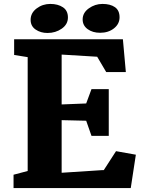

<svg xmlns="http://www.w3.org/2000/svg" viewBox="-20 -958 736 978"><path d="M326 -869Q326 -834 294.5 -812Q263 -790 222 -790Q187 -790 161.5 -807.5Q136 -825 136 -857Q136 -892 166.5 -915Q197 -938 236 -938Q275 -938 300.5 -921Q326 -904 326 -869ZM589 -870Q589 -836 560.5 -813.5Q532 -791 490 -791Q452 -791 426.5 -809.5Q401 -828 401 -859Q401 -893 432.5 -915.5Q464 -938 502 -938Q542 -938 565.5 -921.5Q589 -905 589 -870ZM621 -591H521L475 -669L294 -680V-426L419 -431L446 -504H534V-266H446L419 -343L294 -346V-78L509 -92L571 -188L672 -170L646 0H49V-68L121 -87V-667L52 -678V-758H606Z"/></svg>

Font: Martel Heavy
Style: Regular
Weight: 900
Designer: Dan Reynolds
Foundry: Dan Reynolds
Version: Version 1.001; ttfautohint (v1.1) -l 5 -r 5 -G 72 -x 0 -D la